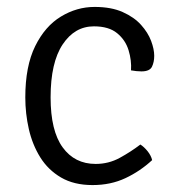

<svg xmlns="http://www.w3.org/2000/svg" viewBox="-20 -522 509 554"><path d="M358 -319Q360 -347.5 351 -377Q342 -406.5 318 -426.2Q294 -446 251 -446Q195.5 -446 160.8 -393.8Q126 -341.5 126 -241Q126 -144.5 160.8 -96.8Q195.5 -49 256 -49Q293.5 -49 325.5 -66.5Q357.5 -84 385 -105Q395.5 -98.5 405.8 -85.8Q416 -73 419 -60Q384.5 -28 342 -8Q299.5 12 247 12Q193.5 12 156.2 -9.8Q119 -31.5 96.2 -68Q73.5 -104.5 63.2 -149.5Q53 -194.5 53 -241Q53 -331 81.5 -388.8Q110 -446.5 155.8 -474.2Q201.5 -502 253 -502Q301 -502 334 -487.2Q367 -472.5 387 -450.2Q407 -428 416 -404Q425 -380 425 -361Q425 -343 418.5 -329.5Q412 -316 388 -316Q380.5 -316 373.5 -316.8Q366.5 -317.5 358 -319Z"/></svg>

Font: Signika Negative Light Light
Style: Regular
Weight: 300
Version: Version 2.001